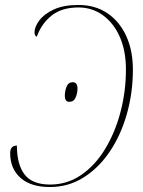

<svg xmlns="http://www.w3.org/2000/svg" viewBox="-20 -744 574 773"><path d="M296 -724Q363 -724 412 -691Q461 -658 488 -599.5Q515 -541 515 -464Q515 -371 491 -286Q467 -201 422.5 -134.5Q378 -68 316.5 -29.5Q255 9 181 9Q104 9 62.5 -28Q21 -65 21 -127Q21 -158 48 -158Q48 -82 79 -41.5Q110 -1 182 -1Q251 -1 307.5 -40Q364 -79 404 -145.5Q444 -212 465.5 -294.5Q487 -377 487 -464Q487 -539 462.5 -595Q438 -651 394.5 -682.5Q351 -714 296 -714Q229 -714 188 -681.5Q147 -649 128 -596Q119 -600 119 -614Q119 -636 138.5 -662Q158 -688 197 -706Q236 -724 296 -724ZM259 -334Q241 -334 241 -359Q241 -377 248 -395Q255 -413 273 -413Q292 -413 292 -387Q292 -369 284.5 -351.5Q277 -334 259 -334Z"/></svg>

Font: Noto Serif Display SemiCondensed Thin
Style: Italic
Weight: 100
Width: 4
Italic angle: -12°
Designer: Monotype Design Team
Foundry: Monotype Imaging Inc.
Version: Version 2.009